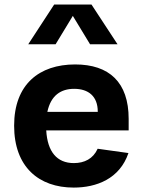

<svg xmlns="http://www.w3.org/2000/svg" viewBox="-20 -838 660 870"><path d="M44 -268.5C44 -82 155.5 12 314 12C417.5 12 522.5 -28 562 -144.5L422.5 -164C402 -118.5 362.5 -99 314.5 -99C237.5 -99 195 -151 189.5 -247H563V-299.5C563 -465.5 474.5 -546 320.5 -546C158 -546 44 -456 44 -268.5ZM108 -637.5H232L310 -766L388 -637.5H512.5L394.5 -817.5H225.5ZM194.5 -331C210.5 -406 256 -435.5 316 -435.5C380.5 -435.5 423 -402 423 -332V-331Z"/></svg>

Font: Monaspace Neon
Style: Bold
Weight: 700
Designer: Riley Cran & the Lettermatic Team
Foundry: Lettermatic
Version: Version 1.200 (Monaspace Neon)